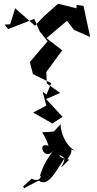

<svg xmlns="http://www.w3.org/2000/svg" viewBox="-20 -660 522 1037"><path d="M271 50C176 63 210 27 242 127C175 105 221 213 266 155C241 193 219 216 194 295C207 272 203 332 151 305L105 347L110 357C234 290 166 326 221 324C258 314 280 267 327 198C331 227 274 282 354 202C284 194 287 151 340 206C400 126 328 140 385 154C312 113 301 2 310 8ZM24 -503 165 -558 194 -491 237 -437 141 -325 158 -260 257 -211 231 -149 210 -165 230 -90 159 -52 263 7 318 -29 229 -125 305 -158 233 -209 230 -271 316 -388 231 -454 342 -548 379 -499 467 -460 431 -628 394 -634 393 -615 294 -640 218 -573 169 -521 62 -615 35 -529 5 -527Z"/></svg>

Font: Charger Distortion
Style: 2
Weight: 400
Designer: Jasper
Foundry: Cannot Into Space Fonts
Version: Version 0.98